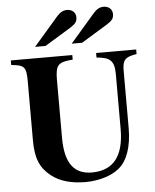

<svg xmlns="http://www.w3.org/2000/svg" viewBox="-61 -974 845 1045"><g transform="rotate(-5 361.0 -452.0)"><path d="M354 -738H411L552 -824C584 -844 592 -856 592 -879C592 -905 573 -923 544 -923C524 -923 507 -914 490 -895ZM154 -738H211L352 -824C384 -844 392 -856 392 -879C392 -905 373 -923 344 -923C324 -923 307 -914 290 -895ZM701 -676H482V-651C556 -645 579 -625 579 -552V-252C579 -104 520 -30 403 -30C306 -30 257 -93 257 -232V-550C257 -632 274 -645 352 -651V-676H16V-651C86 -644 98 -636 98 -555V-231C98 -134 121 -80 178 -35C225 2 289 19 363 19C434 19 504 -1 547 -36C596 -75 623 -152 623 -252V-566C623 -625 637 -641 701 -651Z"/></g></svg>

Font: STIXGeneral
Style: Bold
Weight: 700
Designer: MicroPress Inc., with final additions and corrections provided by Coen Hoffman, Elsevier (retired)
Version: Version 1.1.0